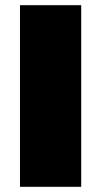

<svg xmlns="http://www.w3.org/2000/svg" viewBox="-20 -720 390 740"><path d="M57 0V-700H293V0Z"/></svg>

Font: Montserrat Black
Style: Regular
Weight: 900
Designer: Julieta Ulanovsky
Foundry: Julieta Ulanovsky
Version: Version 9.000; ttfautohint (v1.8.4.7-5d5b)